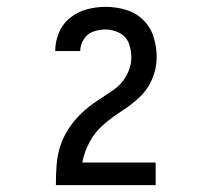

<svg xmlns="http://www.w3.org/2000/svg" viewBox="-20 -838 616 560"><path d="M143 -298H434V-364H220Q226 -396 242 -425Q258 -454 283 -475.5Q308 -497 335.5 -514.5Q363 -532 387 -554.5Q411 -577 424 -608Q437 -639 437 -671Q437 -701 428 -730Q419 -759 397.5 -780Q376 -801 347 -809.5Q318 -818 288 -818Q261 -818 234 -811Q207 -804 185 -786.5Q163 -769 152 -743Q141 -717 141 -689H214Q214 -707 224.5 -723.5Q235 -740 252.5 -746Q270 -752 288 -752Q309 -752 328.5 -742Q348 -732 355.5 -712Q363 -692 363 -671Q363 -643 348.5 -617Q334 -591 310 -575Q286 -559 262 -543Q238 -527 217.5 -507.5Q197 -488 181 -464Q165 -440 156 -412.5Q147 -385 145 -356Q143 -327 143 -299Z"/></svg>

Font: Iosevka SS01 Extended
Style: Regular
Weight: 400
Width: 7
Monospace: yes
Designer: Belleve Invis
Foundry: Belleve Invis
Version: Version 3.4.7; ttfautohint (v1.8.3)